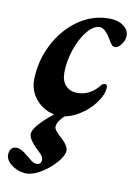

<svg xmlns="http://www.w3.org/2000/svg" viewBox="-125 -486 575 821"><g transform="rotate(10 162.5 -76.0)"><path d="M11 -122Q13 -203 49.5 -274.5Q86 -346 147.5 -389.5Q209 -433 282 -433Q320 -433 344 -416Q368 -399 368 -373Q368 -354 354.5 -335.5Q341 -317 327 -317Q319 -317 313.5 -322.5Q308 -328 297 -347Q286 -366 273.5 -378Q261 -390 249 -390Q222 -390 195 -357Q168 -324 150.5 -273Q133 -222 133 -171Q133 -136 152 -116Q171 -96 203 -96Q256 -96 294 -142Q302 -154 313 -154Q317 -154 320 -151Q323 -148 323 -143Q323 -111 295.5 -73.5Q268 -36 226 -11Q184 14 145 14Q109 14 77.5 -4.5Q46 -23 28 -54Q10 -85 11 -122ZM-43 217Q-43 199 -35 189.5Q-27 180 -13 180Q9 180 38 206Q44 210 53 218Q62 226 69 229.5Q76 233 84 233Q93 233 98.5 227.5Q104 222 104 213Q104 203 98.5 195.5Q93 188 85 180.5Q77 173 72 168Q58 155 47.5 139.5Q37 124 37 112Q37 89 77 50Q117 11 163 -17H202Q136 31 136 63Q136 71 143 79.5Q150 88 158 96Q166 104 169 106Q200 134 200 155Q200 176 174.5 206Q149 236 113 258.5Q77 281 48 281Q24 281 3 271Q-18 261 -30.5 246.5Q-43 232 -43 217Z"/></g></svg>

Font: EB Garamond
Style: Bold Italic
Weight: 700
Italic angle: -17.2°
Designer: Georg Duffner and Octavio Pardo
Foundry: Georg Duffner
Version: Version 1.000